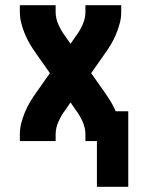

<svg xmlns="http://www.w3.org/2000/svg" viewBox="-20 -540 540 735"><path d="M351 175V0H307V-26Q307 -39 304 -51.5Q301 -64 295.5 -76Q290 -88 283.5 -99Q277 -110 269 -120L250 -148L231 -120Q223 -110 216.5 -99Q210 -88 204.5 -76Q199 -64 196 -51.5Q193 -39 193 -26V0H56V-26Q56 -48 61.5 -69Q67 -90 75.5 -110.5Q84 -131 95 -149.5Q106 -168 119 -186L171 -260L119 -334Q106 -352 95 -370.5Q84 -389 75.5 -409.5Q67 -430 61.5 -451Q56 -472 56 -494V-520H193V-494Q193 -481 196 -468.5Q199 -456 204.5 -444Q210 -432 216.5 -421Q223 -410 231 -400L250 -372L269 -400Q277 -410 283.5 -421Q290 -432 295.5 -444Q301 -456 304 -468.5Q307 -481 307 -494V-520H444V-494Q444 -472 438.5 -451Q433 -430 424.5 -409.5Q416 -389 405 -370.5Q394 -352 381 -334L329 -260L381 -186Q393 -169 404 -151Q415 -133 423 -114H471V175Z"/></svg>

Font: Iosevka Curly Heavy
Style: Regular
Weight: 900
Monospace: yes
Designer: Belleve Invis
Foundry: Belleve Invis
Version: Version 22.1.2; ttfautohint (v1.8.4)